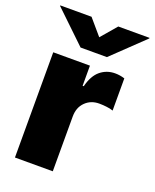

<svg xmlns="http://www.w3.org/2000/svg" viewBox="-144 -854 754 936"><g transform="rotate(20 233.5 -386.0)"><path d="M49.8 0V-545.9H240.2V-441.4H246.1Q260.7 -499.5 293.2 -526.1Q325.7 -552.7 369.1 -552.7Q394 -552.7 418.9 -544.9V-377.9Q404.3 -383.3 383.1 -385.5Q361.8 -387.7 346.7 -387.7Q303.2 -387.7 274.7 -359.4Q246.1 -331.1 246.1 -284.2V0ZM166 -772.5 235.4 -691.4 304.7 -772.5H466.8V-769.5L303.7 -613.3H167L3.9 -769.5V-772.5Z"/></g></svg>

Font: Inter Black
Style: Regular
Weight: 900
Designer: Rasmus Andersson
Foundry: rsms
Version: Version 4.000;git-a52131595